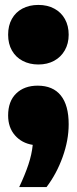

<svg xmlns="http://www.w3.org/2000/svg" viewBox="-20 -580 312 780"><path d="M259 -75Q259 -10.5 234.5 57.8Q210 126 169 180H58Q82 129 95.5 88.2Q109 47.5 113 8.5Q68.5 1.5 40.8 -30.2Q13 -62 13 -111Q13 -168.5 45.8 -200.2Q78.5 -232 133 -232Q195 -232 227 -192.2Q259 -152.5 259 -75ZM13 -439Q13 -476 28.2 -503.2Q43.5 -530.5 71.2 -545.2Q99 -560 136 -560Q172.5 -560 200.5 -545Q228.5 -530 243.8 -502.5Q259 -475 259 -439Q259 -403 243.2 -375.5Q227.5 -348 199.8 -333Q172 -318 136 -318Q100 -318 72 -332.8Q44 -347.5 28.5 -374.8Q13 -402 13 -439Z"/></svg>

Font: Encode Sans Condensed Black
Style: Regular
Weight: 900
Width: 3
Designer: Multiple Designers
Foundry: Impallari Type
Version: Version 2.000